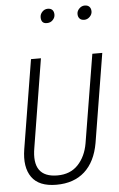

<svg xmlns="http://www.w3.org/2000/svg" viewBox="-61 -951 621 1001"><g transform="rotate(-5 250.0 -450.0)"><path d="M491 -655 415 -190Q398 -93 341.5 -42Q285 9 193.5 9Q102 9 64.5 -44Q27 -97 42 -190L118 -655H170L95 -193Q68 -39 203 -39Q270 -39 310.5 -81.5Q351 -124 363 -193L439 -655ZM218 -835Q187 -834 187 -868Q187 -884 199 -896.5Q211 -909 227.5 -909Q244 -909 252 -900Q260 -891 260 -875.5Q260 -860 248 -847.5Q236 -835 218 -835ZM413 -835Q397 -835 388.5 -844Q380 -853 380 -868.5Q380 -884 392.5 -896.5Q405 -909 421 -909Q437 -909 445.5 -900Q454 -891 454 -875.5Q454 -860 441.5 -847.5Q429 -835 413 -835Z"/></g></svg>

Font: Lekton
Style: Italic
Weight: 400
Italic angle: -9.3°
Designer: Paolo Mazzetti, Luciano Perondi, Raffaele Flato, Elena Papassissa, Emilio Macchia, Michela Povoleri, Tobias Seemiller, R
Version: Version 3.000